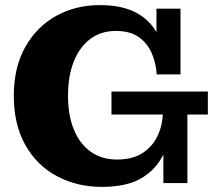

<svg xmlns="http://www.w3.org/2000/svg" viewBox="-20 -716 841 751"><path d="M379 15Q281 15 202.5 -27Q124 -69 79 -149Q34 -229 34 -341Q34 -453 79 -532.5Q124 -612 200 -654Q276 -696 370 -696Q461 -696 518 -663.5Q575 -631 602 -570.5Q629 -510 630 -425H593Q590 -470 573 -509Q556 -548 522 -571.5Q488 -595 433 -595Q375 -595 333 -563.5Q291 -532 268.5 -475Q246 -418 246 -341Q246 -265 269 -209Q292 -153 335 -122.5Q378 -92 438 -92Q496 -92 534.5 -115.5Q573 -139 593.5 -179Q614 -219 617 -268H652Q651 -188 624.5 -124Q598 -60 539 -22.5Q480 15 379 15ZM619 0V-167L652 -268H713V0ZM416 -268V-358H793V-268ZM630 -425 592 -529V-682H686V-425Z"/></svg>

Font: Montagu Slab 144pt
Style: Bold
Weight: 700
Designer: Florian Karsten
Foundry: Florian Karsten
Version: Version 1.000